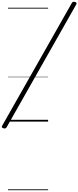

<svg xmlns="http://www.w3.org/2000/svg" viewBox="-90 -1370 883 2163"><path d="M-52 75Q-64 71 -68 64.5Q-72 58 -67 49L719 -1336Q725 -1346 733.5 -1349Q742 -1352 755 -1348Q767 -1344 771 -1338Q775 -1332 770 -1322L-15 63Q-21 73 -30 76Q-39 79 -52 75ZM0 763H452V773H0ZM0 -20H452V0H0ZM0 -505H452V-500H0ZM0 -1283H452V-1273H0Z"/></svg>

Font: Playwrite NL Guides
Style: Regular
Weight: 400
Designer: Veronika Burian, José Scaglione
Foundry: TypeTogether
Version: Version 1.003